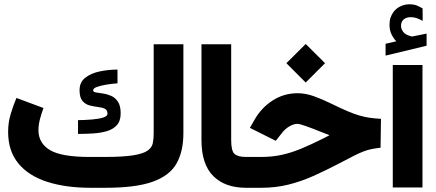

<svg xmlns="http://www.w3.org/2000/svg" viewBox="-20 -892 2070 912"><path d="M477.5 -146.5Q564 -146.5 611.6 -154.1Q659.2 -161.6 680.2 -176Q701.2 -190.4 705.6 -211.2Q710 -231.9 710 -258.8V-681.6H851.1V-259.8Q851.1 -172.9 818.4 -115.2Q785.6 -57.6 705.3 -28.8Q625 0 481 0H410.2Q291.5 0 203.4 -28.6Q115.2 -57.1 66.9 -116.2Q18.6 -175.3 18.6 -265.6Q18.6 -310.1 30.8 -350.6Q43 -391.1 58.1 -426.8L186.5 -378.9Q178.2 -356.9 170.4 -328.4Q162.6 -299.8 162.6 -272.9Q163.1 -211.4 217.5 -179Q272 -146.5 405.3 -146.5ZM350.6 -321.3Q385.7 -321.8 417.7 -324.5Q449.7 -327.1 470.2 -333.7Q490.7 -340.3 490.7 -351.6Q490.7 -369.6 477.3 -375.7Q463.9 -381.8 444.1 -384Q424.3 -386.2 404.5 -391.6Q384.8 -397 371.3 -413.1Q357.9 -429.2 357.9 -463.4Q357.9 -502 385.5 -523.2Q413.1 -544.4 454.8 -553Q496.6 -561.5 538.1 -561.5V-496.1Q513.2 -494.6 486.3 -490.2Q459.5 -485.8 440.9 -479.2Q422.4 -472.7 422.4 -462.9Q422.4 -455.1 435.5 -452.9Q448.7 -450.7 468.3 -448Q487.8 -445.3 507.3 -437Q526.9 -428.7 540 -409.2Q553.2 -389.6 553.2 -353.5Q553.2 -317.4 534.9 -297.4Q516.6 -277.3 486.8 -268.8Q457 -260.3 421.4 -258.1Q385.7 -255.9 350.6 -255.9Z M1161.1 0H1148.9Q1048.8 0 992.9 -55.9Q937 -111.8 937 -227.1V-681.6H1078.1V-226.6Q1078.1 -174.8 1094.2 -160.6Q1110.4 -146.5 1148.9 -146.5H1161.1Z M1340.3 -591.8 1432.1 -683.1 1523.9 -591.8 1432.1 -500ZM1141.6 0V-146.5H1221.2Q1272.9 -146.5 1318.4 -156.5Q1363.8 -166.5 1410.4 -185.8Q1457 -205.1 1511.7 -232.4L1544.9 -249.5Q1537.6 -252.4 1530.3 -255.6Q1522.9 -258.8 1513.2 -262.2Q1411.1 -303.7 1393.1 -303.7Q1375 -303.7 1354.2 -291.5Q1333.5 -279.3 1318.4 -259.3L1290 -223.1L1167 -284.7L1189.9 -324.7Q1222.7 -381.3 1275.9 -415.3Q1329.1 -449.2 1393.6 -449.2Q1431.2 -449.2 1470.7 -435.1Q1510.3 -420.9 1554.2 -399.4Q1598.1 -377.9 1629.4 -364.5Q1660.6 -351.1 1685.5 -343.8Q1710.4 -336.4 1734.9 -332.8Q1759.3 -329.1 1789.6 -327.6L1787.6 -190.4Q1763.2 -187.5 1744.9 -183.8Q1726.6 -180.2 1706.5 -172.6Q1686.5 -165 1658.2 -150.6Q1629.9 -136.2 1585.4 -112.8Q1525.4 -81.5 1468 -55.9Q1410.6 -30.3 1350.1 -15.1Q1289.6 0 1219.7 0Z M1862.3 -695.8Q1848.1 -710.9 1839.1 -730.2Q1830.1 -749.5 1830.1 -774.9Q1830.1 -793.9 1835.4 -809.1Q1840.8 -824.2 1849.6 -835.9Q1863.3 -853.5 1883.3 -862.5Q1903.3 -871.6 1924.3 -871.6Q1945.8 -871.6 1959.5 -866Q1973.1 -860.4 1987.3 -852.1L1987.8 -793Q1973.1 -800.8 1959.7 -805.7Q1946.3 -810.5 1931.2 -810.5Q1922.4 -810.5 1913.1 -808.1Q1903.8 -805.7 1896.5 -798.8Q1884.8 -788.1 1884.8 -768.6Q1885.3 -754.4 1895 -741Q1904.8 -727.5 1927.7 -721.2Q1930.2 -720.2 1932.4 -719.5Q1934.6 -718.8 1937 -718.8Q1939 -718.8 1940.9 -719.2L2006.3 -732.4V-674.8L1811.5 -627.9V-684.1ZM1845.7 -583.3H1986.8V-1.4H1845.7Z"/></svg>

Font: Vazir Black FD-WOL-UI
Style: Black-FD-WOL-UI
Weight: 900
Designer: Saber Rastikerdar
Foundry: Saber Rastikerdar
Version: Version 30.0.0